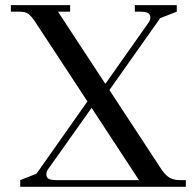

<svg xmlns="http://www.w3.org/2000/svg" viewBox="-20 -722 757 742"><path d="M22 -676.8V-702.1H251V-676.8H204.1L387.2 -397.9L555.2 -636.2Q561 -645 561 -653.8Q561 -666.5 552 -671.6Q543 -676.8 522.9 -676.8H501V-702.1H663.1V-676.8L599.1 -651.9L402.8 -374L605 -65.9Q619.1 -44.9 635.3 -35.4Q651.4 -25.9 675.8 -25.9H698.2V0H58.1V-25.9L121.1 -50.8L317.9 -330.1L116.2 -637.2Q100.6 -660.2 89.4 -668.5Q78.1 -676.8 55.2 -676.8ZM159.2 -48.8Q159.2 -36.1 168 -31Q176.8 -25.9 196.8 -25.9H517.1L334 -305.2L165 -66.9Q159.2 -58.1 159.2 -48.8Z"/></svg>

Font: Dihjauti S
Style: Bold
Weight: 700
Designer: T. Christopher White
Version: Version 3.0.0